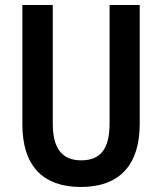

<svg xmlns="http://www.w3.org/2000/svg" viewBox="-20 -734 645 764"><path d="M536 -241V-714H416V-243C416 -141 380 -96 303 -96C229 -96 190 -141 190 -242V-714H69V-239C69 -75 150 10 302 10C457 10 536 -79 536 -241Z"/></svg>

Font: Noto Sans Ethiopic Cond SemBd
Style: Regular
Weight: 600
Width: 3
Designer: Monotype Design Team
Foundry: Monotype Imaging Inc.
Version: Version 2.102